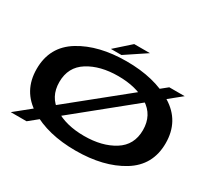

<svg xmlns="http://www.w3.org/2000/svg" viewBox="-161 -1042 1369 1284"><g transform="rotate(30 524.0 -400.0)"><path d="M47 0H169L1001 -674H882ZM550 6.5Q765 6.5 906.8 -80.2Q1048.5 -167 1048.5 -337.5Q1048.5 -508.5 906.8 -595.2Q765 -682 550 -682Q335 -682 193.8 -595.5Q52.5 -509 52.5 -337.5Q52.5 -167 194.2 -80.2Q336 6.5 550 6.5ZM550 -107Q412 -107 319.8 -164.8Q227.5 -222.5 227.5 -337.5Q227.5 -453 319.8 -510.8Q412 -568.5 550 -568.5Q689 -568.5 781 -510.8Q873 -453 873 -337.5Q873 -222.5 781 -164.8Q689 -107 550 -107ZM415.5 -701H497L656 -807H534.5Z"/></g></svg>

Font: Anybody ExtraExpanded SemiBold
Style: Regular
Weight: 600
Width: 8
Version: Version 1.113;gftools[0.9.25]